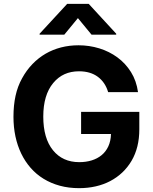

<svg xmlns="http://www.w3.org/2000/svg" viewBox="-20 -974 801 1004"><path d="M50.4 -362.9Q50.4 -423.3 61.3 -473Q72.1 -522.7 95.5 -564.6Q118.6 -606.9 149.7 -639Q180.8 -671.2 218.2 -693Q255.7 -714.8 299.2 -726Q342.7 -737.2 390.6 -737.2Q446.7 -737.2 499.3 -721.1Q551.8 -704.9 594.1 -673.8Q636.4 -642.8 665 -597.1Q693.5 -551.5 701.7 -492.2H545.5Q530.5 -543.3 491.7 -572.3Q452.8 -601.2 393.1 -601.2Q351.2 -601.2 317.6 -586.1Q284.1 -571 258.2 -539.8Q206.3 -477.3 206.3 -364.3Q206.3 -250.7 257.1 -188.2Q307.5 -126.1 394.5 -126.1Q429.7 -126.1 459.5 -135.3Q489.3 -144.5 511.5 -162.8Q533.7 -181.1 546.5 -208.8Q559.3 -236.5 560.4 -273.4H404.1V-389.2H708.5V-297.6Q708.5 -202.1 668 -133.2Q647.7 -98.7 619.5 -72.1Q591.3 -45.5 556.5 -27.2Q521.7 -8.9 480.6 0.5Q439.6 9.9 393.8 9.9Q339.5 9.9 292.8 -2.8Q246.1 -15.6 207.9 -39.1Q169.7 -62.5 140.4 -95.9Q111.2 -129.3 91.1 -170.8Q71 -212.4 60.7 -260.8Q50.4 -309.3 50.4 -362.9ZM187.1 -797.6 331.3 -953.8H443.9L587.7 -797.6V-792.6H458.8L387.4 -879.3L316.1 -792.6H187.1Z"/></svg>

Font: Inter P
Style: Bold
Weight: 700
Designer: Rasmus Andersson
Foundry: rsms
Version: Version 3.018;git-588b23468